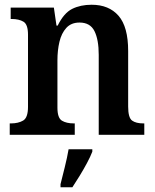

<svg xmlns="http://www.w3.org/2000/svg" viewBox="-20 -568 653 809"><path d="M21 0V-48H26Q57 -48 77.5 -60Q98 -72 98 -118V-422Q98 -465 79 -476.5Q60 -488 29 -488H25V-536H207L218 -460H223Q249 -513 284 -530.5Q319 -548 366 -548Q439 -548 479.5 -501.5Q520 -455 520 -353V-119Q520 -72 536.5 -60Q553 -48 584 -48H588V0H396V-337Q396 -401 378 -437Q360 -473 315 -473Q280 -473 259.5 -450.5Q239 -428 230.5 -392Q222 -356 222 -314V-114Q222 -71 241 -59.5Q260 -48 291 -48H295V0ZM235 208Q243 176 253 136Q263 96 269 61H369V71Q361 92 346.5 119Q332 146 315.5 173Q299 200 285 221H235Z"/></svg>

Font: Noto Serif Thai SemiCondensed SemiBold
Style: Regular
Weight: 600
Width: 4
Designer: Monotype Design Team
Foundry: Monotype Imaging Inc.
Version: Version 2.002; ttfautohint (v1.8.4.7-5d5b)